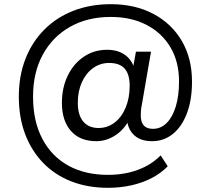

<svg xmlns="http://www.w3.org/2000/svg" viewBox="-20 -734 987 918"><path d="M496 164Q400 164 321.5 133.5Q243 103 187 45.5Q131 -12 100.5 -92Q70 -172 70 -272Q70 -371 101.5 -452Q133 -533 191.5 -592Q250 -651 331 -682.5Q412 -714 510 -714Q626 -714 713.5 -667.5Q801 -621 849.5 -538Q898 -455 898 -344Q898 -257 874 -193Q850 -129 807 -94Q764 -59 707 -59Q647 -59 615.5 -93.5Q584 -128 587 -187L609 -185Q583 -123 537.5 -91Q492 -59 440 -59Q362 -59 319 -108Q276 -157 276 -242Q276 -315 304 -372.5Q332 -430 381 -463Q430 -496 492 -496Q546 -496 581 -469Q616 -442 626 -393H613L630 -487H702L658 -232Q655 -218 654 -206Q653 -194 653 -183Q653 -150 667.5 -134Q682 -118 711 -118Q749 -118 777 -146Q805 -174 820.5 -225Q836 -276 836 -344Q836 -438 795.5 -507Q755 -576 681.5 -614.5Q608 -653 509 -653Q398 -653 314.5 -605.5Q231 -558 184.5 -472.5Q138 -387 138 -272Q138 -155 182 -71Q226 13 306 57.5Q386 102 496 102Q575 102 639.5 78Q704 54 748 9L782 61Q750 94 706 117Q662 140 608.5 152Q555 164 496 164ZM451 -122Q494 -122 528 -148Q562 -174 581 -220Q600 -266 600 -324Q600 -379 576 -406Q552 -433 502 -433Q459 -433 425 -408.5Q391 -384 371.5 -341Q352 -298 352 -242Q352 -184 378 -153Q404 -122 451 -122Z"/></svg>

Font: Nunito Sans 12pt Medium
Style: Italic
Weight: 500
Italic angle: -9°
Designer: Vernon Adams
Foundry: Vernon Adams
Version: Version 3.101;gftools[0.9.27]